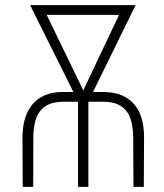

<svg xmlns="http://www.w3.org/2000/svg" viewBox="-20 -731 640 751"><path d="M68.8 0H109.9L110.4 -194.8Q110.8 -226.1 116.7 -251.7Q122.6 -277.3 136.2 -295.4Q149.4 -313 171.1 -322.8Q192.9 -332.5 224.6 -333H285.2V0H325.7V-333H386.7Q418.9 -332.5 440.7 -322.8Q462.4 -313 475.6 -295.4Q488.8 -277.3 494.6 -251.7Q500.5 -226.1 501 -194.8L502 0H542.5L543.5 -194.8Q543.5 -234.4 534.2 -266.8Q524.9 -299.3 505.4 -322.3Q486.3 -345.2 457 -357.9Q427.7 -370.6 387.2 -371.1H343.8L510.3 -710.9H97.7L267.1 -371.1H224.6Q184.6 -371.1 155 -358.2Q125.5 -345.2 106.4 -322.3Q86.9 -298.8 77.6 -266.6Q68.4 -234.4 67.9 -194.8ZM445.8 -672.9 311 -388.7 305.7 -377 300.3 -388.7 162.6 -672.9Z"/></svg>

Font: Roboto Mono ExtraLight
Style: Regular
Weight: 250
Monospace: yes
Designer: Google
Version: Version 3.000